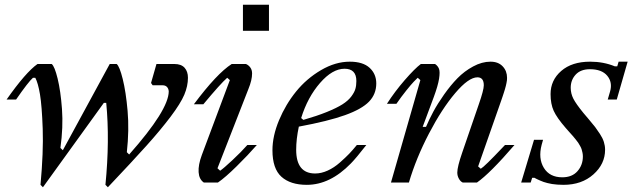

<svg xmlns="http://www.w3.org/2000/svg" viewBox="-20 -770 2668 810"><path d="M128.9 -441.9H119.1Q99.1 -424.3 47.9 -350.1H7.8Q88.4 -464.8 138.2 -500H198.2Q210.4 -490.2 223.1 -438.5Q235.8 -386.7 241.5 -310.1Q247.1 -233.4 234.9 -146L245.1 -136.2L442.9 -500H472.2Q484.4 -490.2 497.8 -436.5Q511.2 -382.8 518.3 -302.2Q525.4 -221.7 515.1 -127.9L524.9 -118.2Q691.9 -306.6 691.9 -384.8Q690.9 -396.5 684.3 -403.3Q677.7 -410.2 666 -410.2H624L617.2 -419.9L640.1 -500H715.8Q744.6 -500 758.8 -484.1Q772.9 -468.3 772.9 -441.9Q772.9 -407.2 757.6 -370.6Q742.2 -334 699.5 -277.3Q656.7 -220.7 597.9 -155.3Q539.1 -89.8 435.1 20L424.8 9.8Q443.4 -178.2 428.2 -335.9H418L161.1 20L150.9 9.8Q163.6 -128.9 160.2 -226.3Q156.7 -323.7 148.7 -371.8Q140.6 -419.9 128.9 -441.9Z M1004.9 -640.1V-750H1114.7V-640.1ZM897.5 -60.1 908.7 -49.8Q923.3 -59.6 960.9 -94.7Q998.5 -129.9 1023.4 -158.2H1063.5Q1026.4 -115.7 978.3 -68.4Q930.2 -21 899.4 0H839.8Q819.8 -13.7 817.9 -43.9Q815.9 -74.2 831.5 -116.2L949.7 -432.1L938.5 -441.9Q910.6 -417.5 837.9 -330.1H797.9Q895 -460 957.5 -500H1017.6Q1028.3 -495.6 1035.9 -485.4Q1043.5 -475.1 1043.5 -460Q1043.5 -432.1 1027.8 -394Z M1455.6 -509.8Q1511.2 -509.8 1539.3 -483.9Q1567.4 -458 1567.4 -418Q1567.4 -373 1536.9 -341.3Q1506.3 -309.6 1435.5 -284.2Q1364.7 -258.8 1240.7 -235.8Q1229.5 -183.1 1229.5 -138.2Q1229.5 -38.1 1309.6 -38.1Q1335.4 -38.1 1362.3 -50.3Q1389.2 -62.5 1413.8 -84.2Q1438.5 -106 1453.1 -121.3Q1467.8 -136.7 1485.4 -158.2H1525.4Q1482.9 -103.5 1460.4 -80.6Q1372.6 9.8 1274.4 9.8Q1205.1 9.8 1167.2 -24.4Q1129.4 -58.6 1129.4 -136.2Q1129.4 -196.3 1157.2 -262.9Q1185.1 -329.6 1229.2 -384Q1273.4 -438.5 1334.2 -474.1Q1395 -509.8 1455.6 -509.8ZM1433.6 -480Q1382.3 -480 1330.1 -419.9Q1277.8 -359.9 1250.5 -272L1259.8 -264.2Q1317.4 -280.8 1358.9 -297.6Q1400.4 -314.5 1424.3 -329.6Q1448.2 -344.7 1461.7 -362.5Q1475.1 -380.4 1479.2 -394.8Q1483.4 -409.2 1483.4 -428.2Q1483.4 -480 1433.6 -480Z M1932.1 0Q1922.4 -4.4 1915.8 -16.4Q1909.2 -28.3 1909.2 -42Q1909.2 -66.4 1930.2 -127L2000 -330.1Q2021 -390.1 2021 -410.2Q2021 -443.8 1994.1 -443.8Q1957 -443.8 1900.4 -377.2Q1843.8 -310.5 1789.6 -206.5Q1735.4 -102.5 1705.1 0H1629.4L1753.4 -432.1L1742.2 -441.9Q1736.3 -436.5 1725.6 -425.3Q1714.8 -414.1 1693.8 -387.9Q1672.9 -361.8 1652.3 -332H1612.3Q1645.5 -383.8 1687.7 -432.4Q1730 -481 1755.4 -500H1815.4Q1827.1 -492.2 1832 -479.7Q1836.9 -467.3 1832.3 -437.7Q1827.6 -408.2 1810.1 -360.8L1763.2 -234.9H1777.3Q1790.5 -266.1 1808.3 -299.3Q1826.2 -332.5 1853.5 -371.3Q1880.9 -410.2 1909.9 -439.9Q1939 -469.7 1976.1 -489.7Q2013.2 -509.8 2049.3 -509.8Q2082 -509.8 2100.6 -490.2Q2119.1 -470.7 2119.1 -441.9Q2119.1 -437 2118.7 -431.6Q2118.2 -426.3 2116.7 -419.7Q2115.2 -413.1 2114 -407.5Q2112.8 -401.9 2110.1 -393.3Q2107.4 -384.8 2105.7 -379.2Q2104 -373.5 2100.3 -362.8Q2096.7 -352.1 2094.7 -346.4Q2092.8 -340.8 2088.4 -328.4Q2084 -315.9 2082 -310.1L1997.1 -67.9L2008.3 -58.1Q2023.9 -66.9 2100.1 -147.5Q2106.9 -154.8 2110.4 -158.2H2150.4Q2046.9 -38.1 1992.2 0Z M2582 -350.1H2543.9L2553.7 -383.8Q2564.9 -422.4 2542 -450.2Q2519 -478 2468.8 -478Q2429.7 -478 2408.7 -455.3Q2387.7 -432.6 2387.7 -399.9Q2387.7 -375.5 2398.9 -353.5Q2410.2 -331.5 2440.9 -293.9Q2446.8 -286.6 2464.6 -265.9Q2482.4 -245.1 2490.7 -234.1Q2499 -223.1 2510.7 -205.3Q2522.5 -187.5 2527.6 -171.1Q2532.7 -154.8 2532.7 -138.2Q2532.7 -78.1 2483.4 -34.2Q2434.1 9.8 2356.9 9.8Q2343.8 9.8 2331.1 8.8Q2318.4 7.8 2308.8 6.3Q2299.3 4.9 2289.3 2.2Q2279.3 -0.5 2273.4 -2.4Q2267.6 -4.4 2259.8 -7.8Q2252 -11.2 2249.3 -12.5Q2246.6 -13.7 2240.7 -16.6L2234.9 -20H2225.1L2218.8 0H2178.7L2232.9 -180.2H2271L2265.1 -159.2Q2250 -101.6 2274.4 -61.8Q2298.8 -22 2352.1 -22Q2393.6 -22 2416.3 -47.9Q2439 -73.7 2439 -109.9Q2439 -118.2 2437.3 -126Q2435.5 -133.8 2433.8 -139.9Q2432.1 -146 2427.2 -154.5Q2422.4 -163.1 2419.2 -168Q2416 -172.9 2408.2 -182.4Q2400.4 -191.9 2396.5 -196.5Q2392.6 -201.2 2381.8 -212.9Q2371.1 -224.6 2366.7 -230Q2329.1 -273.4 2315.9 -302.5Q2302.7 -331.5 2302.7 -373Q2302.7 -431.6 2347.7 -470.7Q2392.6 -509.8 2469.7 -509.8Q2525.9 -509.8 2573.7 -490.2H2584L2589.8 -509.8H2627.9Z"/></svg>

Font: Happy Times at the IKOB New Game Plus Edition
Style: Italic
Weight: 400
Italic angle: -16°
Designer: Lucas Le Bihan
Foundry: Lucas Le Bihan
Version: Version 1.000;PS 1.0;hotconv 1.0.88;makeotf.lib2.5.647800